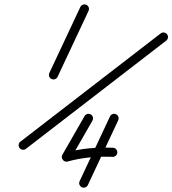

<svg xmlns="http://www.w3.org/2000/svg" viewBox="-20 -601 796 887"><path d="M351.1 -568.6C303.4 -467.1 255.7 -365.5 208 -263.9C203.1 -253.4 207.6 -240.9 218.1 -236C228.6 -231.1 241.1 -235.6 246 -246.1C293.7 -347.6 341.4 -449.2 389.1 -550.8C394 -561.3 389.5 -573.8 379 -578.7C368.5 -583.6 356 -579.1 351.1 -568.6ZM722.3 -446.6C506.2 -279.9 290.2 -113.3 74.2 53.4C65 60.5 63.3 73.6 70.4 82.8C77.5 92 90.7 93.7 99.8 86.6C315.9 -80 531.9 -246.7 747.9 -413.3C757.1 -420.4 758.8 -433.6 751.7 -442.8C744.6 -452 731.4 -453.7 722.3 -446.6ZM516 -73.2C505.5 -78.1 493 -73.6 488.1 -63.1C441.3 36.6 394.6 136.4 347.8 236.1C342.9 246.6 347.4 259.1 357.9 264C368.4 268.9 380.9 264.4 385.9 253.9C432.6 154.2 479.4 54.4 526.1 -45.3C531 -55.8 526.5 -68.3 516 -73.2ZM370.6 -64.6C336.4 -4.9 302.1 54.9 267.8 114.6C263.5 122.1 265.2 131 270.2 137.3C275.1 143.7 283.2 147.6 291.6 145.4C362.4 125.9 426 121.1 500.3 123.6C511.9 124 521.6 114.9 522 103.3C522.4 91.7 513.3 82 501.7 81.6C423.1 79 355.5 84.3 280.4 104.8C272.1 107.1 275.9 118.6 282.8 127.6C289.8 136.6 299.9 143.1 304.2 135.6C338.6 75.8 372.8 16 407.1 -43.8C412.8 -53.8 409.3 -66.7 399.3 -72.4C389.2 -78.2 376.4 -74.7 370.6 -64.6Z"/></svg>

Font: FRB American Cursive Guidelines Arrows Medium
Style: Italic
Weight: 500
Italic angle: -25°
Version: Version 2.0;Modular Font Editor K font №1